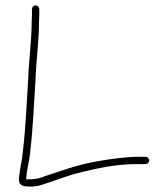

<svg xmlns="http://www.w3.org/2000/svg" viewBox="-20 -697 620 709"><path d="M98 -663V-642C98 -637.3 97.7 -629.3 97 -618C97 -546.5 86.3 -473.5 84 -402C78.6 -318 74.6 -224.1 65 -144C61.7 -102.5 54.3 -79.7 50 -41C47.8 -8.5 67.2 -8 99 -8C110.3 -8.7 120.7 -10.3 130 -13C179.2 -28.2 223.2 -47.2 275.5 -60C335 -74.6 408.5 -91 480 -91H517C524.7 -91 531 -97 531 -104.5C531 -112 524.7 -118 517 -118H480C471.3 -118 457 -117 437 -115C393 -110.6 369.1 -106.9 326.5 -99C259.6 -86.7 207.4 -65.9 150 -48C131.3 -40.5 119.8 -36.5 97 -35H77V-39C79.3 -76.6 88.9 -101 92 -141C101.8 -222.3 105.4 -315.8 111 -400C113.3 -471.2 124 -545.5 124 -617C124.7 -629 125 -637.3 125 -642V-663C125 -670.7 119 -677 111.5 -677C104 -677 98 -670.7 98 -663Z"/></svg>

Font: Take Off
Style: Regular, Eh
Weight: 400
Foundry: Cannot Into Space Fonts
Version: Version 0.89